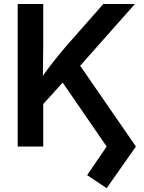

<svg xmlns="http://www.w3.org/2000/svg" viewBox="-20 -748 736 980"><path d="M164.6 -177.2V-309.6Q188 -345.7 211.2 -378.2Q234.4 -410.6 260 -442.6Q285.6 -474.6 315.4 -509.8L507.3 -727.5H668.5L360.4 -379.9L350.6 -382.3ZM70.3 0V-727.5H200.7V-511.2L198.7 -335.9L200.7 -272.5V0ZM524.4 212.4 424.8 146 524.4 0 288.6 -342.8 369.6 -440.9 673.8 0Z"/></svg>

Font: Inter 18pt SemiBold
Style: Regular
Weight: 600
Designer: Rasmus Andersson
Foundry: rsms
Version: Version 4.001;git-66647c0bb